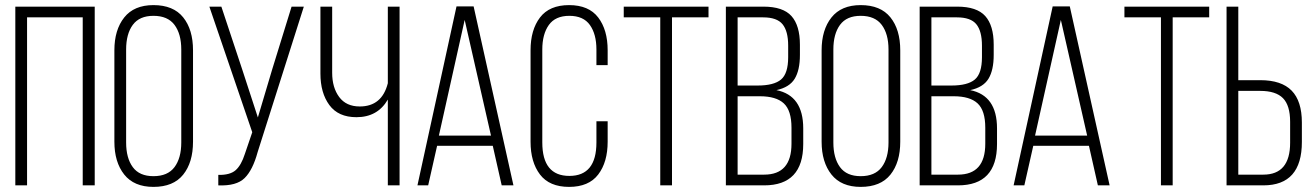

<svg xmlns="http://www.w3.org/2000/svg" viewBox="-20 -726 5154 752"><path d="M304 -658H86V0H40V-700H351V0H304Z M428 -171V-529Q428 -609 466.5 -657.5Q505 -706 581 -706Q659 -706 697.5 -658Q736 -610 736 -529V-171Q736 -90 697.5 -42Q659 6 581 6Q505 6 466.5 -42.5Q428 -91 428 -171ZM474 -532V-168Q474 -107 500 -71.5Q526 -36 581 -36Q637 -36 663.5 -71.5Q690 -107 690 -168V-532Q690 -593 663.5 -628.5Q637 -664 581 -664Q526 -664 500 -628.5Q474 -593 474 -532Z M1170 -700 989 -130Q970 -60 938 -28.5Q906 3 835 0V-41Q881 -40 903 -59.5Q925 -79 939 -123L968 -208L800 -700H847L929 -453L990 -266L1046 -454L1122 -700Z M1499 0V-336Q1459 -267 1376 -267Q1305 -267 1270 -314.5Q1235 -362 1235 -438V-700H1281V-441Q1281 -383 1308.5 -346Q1336 -309 1389 -309Q1476 -309 1499 -400V-700H1545V0Z M1910 -155H1692L1657 0H1615L1768 -701H1835L1991 0H1945ZM1800 -648 1699 -195H1903Z M2360 -529V-471H2316V-532Q2316 -592 2290.5 -628Q2265 -664 2210 -664Q2155 -664 2129.5 -628Q2104 -592 2104 -532V-168Q2104 -37 2210 -37Q2316 -37 2316 -168V-251H2360V-171Q2360 -91 2323 -42.5Q2286 6 2209 6Q2132 6 2095 -42.5Q2058 -91 2058 -171V-529Q2058 -609 2095 -657.5Q2132 -706 2209 -706Q2286 -706 2323 -657.5Q2360 -609 2360 -529Z M2612 0H2566V-658H2423V-700H2755V-658H2612Z M2823 -700H2970Q3047 -700 3080 -663Q3113 -626 3113 -551V-511Q3113 -451 3092.5 -417.5Q3072 -384 3021 -373Q3126 -352 3126 -223V-162Q3126 0 2973 0H2823ZM2869 -391H2947Q3011 -391 3039 -414.5Q3067 -438 3067 -502V-547Q3067 -604 3045 -631Q3023 -658 2969 -658H2869ZM2869 -42H2973Q3080 -42 3080 -163V-226Q3080 -293 3050 -321Q3020 -349 2956 -349H2869Z M3198 -171V-529Q3198 -609 3236.5 -657.5Q3275 -706 3351 -706Q3429 -706 3467.5 -658Q3506 -610 3506 -529V-171Q3506 -90 3467.5 -42Q3429 6 3351 6Q3275 6 3236.5 -42.5Q3198 -91 3198 -171ZM3244 -532V-168Q3244 -107 3270 -71.5Q3296 -36 3351 -36Q3407 -36 3433.5 -71.5Q3460 -107 3460 -168V-532Q3460 -593 3433.5 -628.5Q3407 -664 3351 -664Q3296 -664 3270 -628.5Q3244 -593 3244 -532Z M3582 -700H3729Q3806 -700 3839 -663Q3872 -626 3872 -551V-511Q3872 -451 3851.5 -417.5Q3831 -384 3780 -373Q3885 -352 3885 -223V-162Q3885 0 3732 0H3582ZM3628 -391H3706Q3770 -391 3798 -414.5Q3826 -438 3826 -502V-547Q3826 -604 3804 -631Q3782 -658 3728 -658H3628ZM3628 -42H3732Q3839 -42 3839 -163V-226Q3839 -293 3809 -321Q3779 -349 3715 -349H3628Z M4245 -155H4027L3992 0H3950L4103 -701H4170L4326 0H4280ZM4135 -648 4034 -195H4238Z M4573 0H4527V-658H4384V-700H4716V-658H4573Z M4830 -412H4916Q4999 -412 5039 -371Q5079 -330 5079 -246V-170Q5079 0 4928 0H4784V-700H4830ZM4830 -42H4928Q5033 -42 5033 -167V-249Q5033 -313 5005 -341.5Q4977 -370 4916 -370H4830Z"/></svg>

Font: Bebas Neue Book
Style: Regular
Weight: 400
Designer: Ryoichi Tsunekawa
Foundry: Ryoichi Tsunekawa
Version: Version 001.003